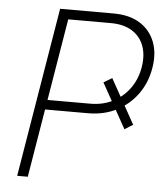

<svg xmlns="http://www.w3.org/2000/svg" viewBox="-52 -775 709 821"><g transform="rotate(5 302.5 -364.0)"><path d="M420.9 -451.7 527.3 -260.7 491.7 -238.3 384.8 -430.2ZM52.2 0 172.9 -727.5H402.3Q470.7 -727.5 515.6 -699.5Q560.5 -671.4 579.6 -622.3Q598.6 -573.2 587.9 -509.8Q577.6 -446.8 542.5 -397.7Q507.3 -348.6 453.1 -320.8Q398.9 -293 330.6 -293H130.9L137.7 -334.5H336.4Q391.6 -334.5 435.1 -357.2Q478.5 -379.9 506.3 -419.4Q534.2 -459 542.5 -510.3Q550.8 -561.5 536.1 -601.1Q521.5 -640.6 485.4 -663.1Q449.2 -685.5 394 -685.5H211.4L97.7 0Z"/></g></svg>

Font: Inter 18pt ExtraLight
Style: Italic
Weight: 250
Italic angle: -9.3988°
Designer: Rasmus Andersson
Foundry: rsms
Version: Version 4.001;git-66647c0bb